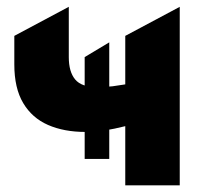

<svg xmlns="http://www.w3.org/2000/svg" viewBox="-20 -558 629 578"><path d="M234.9 -79.5V-386.2L308.9 -430.5V-79.5ZM357.1 0V-178.2Q324.1 -169.9 295.4 -165.3Q266.8 -160.8 237.1 -160.8Q172.6 -160.8 124.5 -181.9Q76.4 -203 49.8 -247.8Q23.1 -292.6 23.1 -364V-450L187.1 -537.5V-385.8Q187.1 -341.8 206.3 -318.8Q225.5 -295.8 271.6 -295.8Q299.4 -295.8 319.2 -298.3Q339 -300.9 357.1 -304V-450L521.1 -537.5V0Z"/></svg>

Font: Geologica-Sharp
Style: Regular
Weight: 100
Designer: Sindre Bremnes, Frode Helland
Foundry: Monokrom Skriftforlag AS
Version: Version 1.010;gftools[0.9.28]